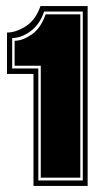

<svg xmlns="http://www.w3.org/2000/svg" viewBox="-20 -611 317 631"><path d="M90 0V-368H3V-504Q32 -504 64.5 -524.5Q97 -545 113 -591H268V0ZM106 -18H252V-573H125Q111 -531 80.5 -508.5Q50 -486 20 -486V-386H106ZM114 -27V-395H28V-477Q54 -477 84 -497.5Q114 -518 130 -564H244V-27Z"/></svg>

Font: Alumni Sans Collegiate One
Style: Regular
Weight: 400
Designer: Robert E. Leuschke
Foundry: Robert E. Leuschke
Version: Version 1.100